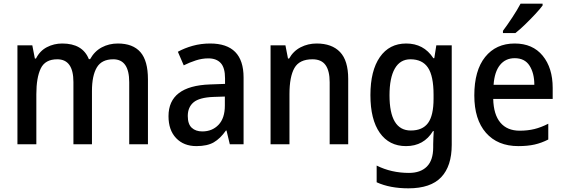

<svg xmlns="http://www.w3.org/2000/svg" viewBox="-20 -786 3076 1046"><path d="M622 -549Q704 -549 745 -502Q786 -455 786 -354V0H684V-338Q684 -463 597 -463Q534 -463 507.5 -418.5Q481 -374 481 -290V0H380V-339Q380 -463 292 -463Q226 -463 202 -413Q178 -363 178 -273V0H75V-539H156L170 -467H176Q197 -509 235.5 -529Q274 -549 319 -549Q430 -549 464 -464H471Q495 -507 534.5 -528Q574 -549 622 -549Z M1125 -549Q1307 -549 1307 -364V0H1232L1214 -75H1211Q1180 -31 1144.5 -10.5Q1109 10 1050 10Q981 10 939.5 -33.5Q898 -77 898 -153Q898 -318 1124 -326L1206 -329V-359Q1206 -417 1182.5 -442.5Q1159 -468 1115 -468Q1081 -468 1047 -457Q1013 -446 981 -430L949 -504Q985 -524 1030 -536.5Q1075 -549 1125 -549ZM1143 -258Q1066 -255 1034.5 -228.5Q1003 -202 1003 -154Q1003 -110 1024.5 -90Q1046 -70 1082 -70Q1136 -70 1170.5 -106Q1205 -142 1205 -211V-260Z M1705 -549Q1788 -549 1832.5 -502.5Q1877 -456 1877 -356V0H1776V-338Q1776 -400 1753.5 -431.5Q1731 -463 1682 -463Q1611 -463 1584 -415.5Q1557 -368 1557 -273V0H1454V-539H1535L1549 -467H1555Q1578 -508 1618 -528.5Q1658 -549 1705 -549Z M2193 -549Q2240 -549 2277 -529.5Q2314 -510 2341 -469H2346L2357 -539H2441V3Q2441 119 2383.5 179.5Q2326 240 2205 240Q2104 240 2032 207V116Q2112 156 2208 156Q2271 156 2305.5 121.5Q2340 87 2340 17V0Q2340 -14 2341 -35.5Q2342 -57 2343 -72H2339Q2289 10 2192 10Q2100 10 2049 -62.5Q1998 -135 1998 -268Q1998 -401 2049.5 -475Q2101 -549 2193 -549ZM2216 -463Q2160 -463 2131 -412.5Q2102 -362 2102 -267Q2102 -75 2218 -75Q2282 -75 2312 -116Q2342 -157 2342 -248V-270Q2342 -372 2311.5 -417.5Q2281 -463 2216 -463Z M2784 -549Q2882 -549 2936.5 -482.5Q2991 -416 2991 -307V-247H2667Q2669 -162 2706 -118Q2743 -74 2811 -74Q2855 -74 2891.5 -83Q2928 -92 2967 -112V-26Q2930 -7 2892 1.5Q2854 10 2804 10Q2691 10 2627.5 -62.5Q2564 -135 2564 -266Q2564 -402 2623 -475.5Q2682 -549 2784 -549ZM2784 -469Q2734 -469 2704 -432Q2674 -395 2669 -324H2891Q2891 -387 2865 -428Q2839 -469 2784 -469ZM2936 -756Q2922 -737 2895.5 -708.5Q2869 -680 2840 -652Q2811 -624 2788 -606H2720V-618Q2744 -650 2771 -691Q2798 -732 2816 -766H2936Z"/></svg>

Font: Noto Sans Ethiopic SemiCondensed Medium
Style: Regular
Weight: 500
Width: 4
Designer: Monotype Design Team
Foundry: Monotype Imaging Inc.
Version: Version 2.102; ttfautohint (v1.8.4.7-5d5b)